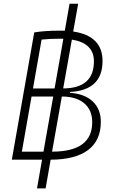

<svg xmlns="http://www.w3.org/2000/svg" viewBox="-20 -870 626 1046"><path d="M181.6 156.2 209 0H91.3H44.4L166.5 -693.4Q222.7 -703.1 310.1 -703.1Q321.8 -703.1 333 -702.6L358.9 -849.6H405.8L378.9 -698.2Q538.6 -674.8 538.6 -537.6Q538.6 -378.4 361.8 -369.1L361.3 -364.3Q440.9 -358.9 485.1 -317.4Q529.3 -275.9 529.3 -206.1Q529.3 -105 460 -52.7Q390.6 -0.5 255.9 0L228.5 156.2ZM316.9 -344.2 263.7 -43.9H264.2Q482.4 -43.9 482.4 -204.1Q482.4 -270.5 438.7 -307.4Q395 -344.2 316.9 -344.2ZM216.8 -43.9 270 -344.2H151.9L99.1 -43.9ZM159.7 -388.2H277.3L325.2 -658.7Q316.9 -659.2 308.6 -659.2Q251 -659.2 206.5 -654.3ZM324.2 -388.2Q491.7 -389.2 491.7 -536.1Q491.7 -634.8 371.6 -654.3Z"/></svg>

Font: Cascadia Code NF ExtraLight
Style: Italic
Weight: 200
Italic angle: -10°
Monospace: yes
Designer: Aaron Bell
Foundry: Saja Typeworks
Version: Version 2404.023; ttfautohint (v1.8.4)